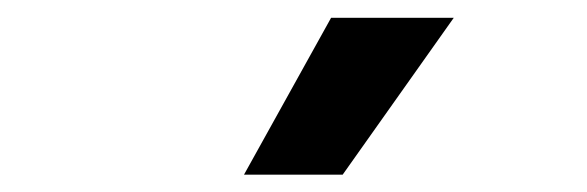

<svg xmlns="http://www.w3.org/2000/svg" viewBox="-20 -834 660 216"><path d="M254.5 -637.5 352.5 -814H490.5L365.5 -637.5Z"/></svg>

Font: Monaspace Argon SemiBold
Style: Regular
Weight: 600
Designer: Riley Cran & the Lettermatic Team
Foundry: Lettermatic
Version: Version 1.000 (Monaspace Argon)